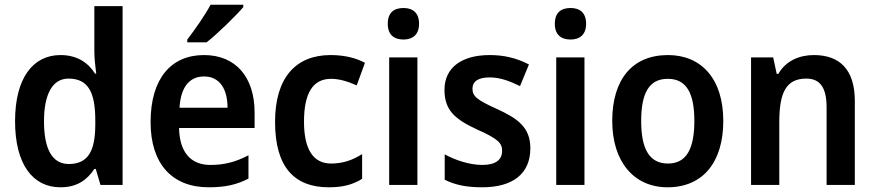

<svg xmlns="http://www.w3.org/2000/svg" viewBox="-20 -786 3724 816"><path d="M237 10C307 10 350 -21 381 -68H387L407 0H501V-760H381V-566C381 -535 386 -498 389 -473H384C354 -521 306 -552 237 -552C120 -552 44 -454 44 -271C44 -88 119 10 237 10ZM272 -89C203 -89 167 -151 167 -270C167 -386 203 -452 271 -452C356 -452 385 -392 385 -274V-253C384 -142 353 -89 272 -89Z M1014 -756V-766H875C851 -721 809 -661 776 -618V-606H858C905 -643 983 -719 1014 -756ZM847 -552C707 -552 620 -452 620 -267C620 -89 712 10 867 10C937 10 986 -1 1036 -27V-126C982 -98 935 -85 874 -85C790 -85 743 -140 741 -242H1062V-308C1062 -458 982 -552 847 -552ZM847 -461C915 -461 947 -406 947 -328H743C748 -418 787 -461 847 -461Z M1377 10C1437 10 1479 -1 1519 -26V-131C1479 -106 1439 -91 1387 -91C1312 -91 1272 -150 1272 -269C1272 -389 1309 -451 1387 -451C1422 -451 1458 -440 1496 -423L1531 -519C1496 -538 1448 -552 1385 -552C1238 -552 1149 -457 1149 -268C1149 -77 1230 10 1377 10Z M1695 -752C1655 -752 1628 -733 1628 -685C1628 -638 1655 -618 1695 -618C1733 -618 1761 -638 1761 -685C1761 -732 1734 -752 1695 -752ZM1754 -542H1634V0H1754Z M2234 -156C2234 -246 2178 -283 2094 -322C2007 -361 1988 -377 1988 -409C1988 -440 2013 -457 2060 -457C2107 -457 2147 -441 2190 -420L2228 -512C2174 -540 2121 -552 2061 -552C1944 -552 1869 -500 1869 -404C1869 -316 1916 -278 2007 -236C2100 -195 2114 -176 2114 -145C2114 -108 2088 -85 2030 -85C1977 -85 1915 -105 1870 -130V-22C1915 0 1962 10 2029 10C2159 10 2234 -47 2234 -156Z M2405 -752C2365 -752 2338 -733 2338 -685C2338 -638 2365 -618 2405 -618C2443 -618 2471 -638 2471 -685C2471 -732 2444 -752 2405 -752ZM2464 -542H2344V0H2464Z M3054 -272C3054 -453 2959 -552 2819 -552C2667 -552 2582 -448 2582 -272C2582 -99 2674 10 2817 10C2970 10 3054 -100 3054 -272ZM2705 -272C2705 -391 2739 -451 2818 -451C2897 -451 2931 -391 2931 -272C2931 -153 2897 -91 2819 -91C2739 -91 2705 -154 2705 -272Z M3439 -552C3377 -552 3319 -527 3288 -472H3281L3266 -542H3172V0H3292V-267C3292 -391 3320 -452 3407 -452C3467 -452 3493 -411 3493 -330V0H3613V-357C3613 -491 3548 -552 3439 -552Z"/></svg>

Font: Noto Sans Kannada SemiCondensed SemiBold
Style: Regular
Weight: 600
Width: 4
Designer: Jelle Bosma - Monotype Design Team
Foundry: Monotype Imaging Inc.
Version: Version 2.005